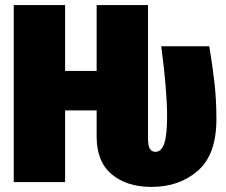

<svg xmlns="http://www.w3.org/2000/svg" viewBox="-20 -716 890 755"><path d="M831 -248Q831 -108 758 -44.5Q685 19 576 19Q479 19 419.5 -30.5Q360 -80 360 -179V-282H236V0H34V-696H236V-437H360V-696H562V-173Q562 -142 569.5 -130.5Q577 -119 592 -119Q614 -119 625.5 -150.5Q637 -182 637 -259Q637 -362 614 -534H803Q816 -457 823.5 -389.5Q831 -322 831 -248Z"/></svg>

Font: Fira Sans Condensed Black
Style: Regular
Weight: 900
Width: 3
Designer: Carrois Corporate & Edenspiekermann AG
Foundry: Carrois Corporate GbR & Edenspiekermann AG
Version: Version 4.203